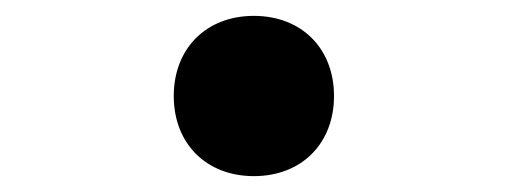

<svg xmlns="http://www.w3.org/2000/svg" viewBox="-20 -474 640 242"><path d="M300 -252C360 -252 401 -293 401 -353C401 -413 360 -454 300 -454C240 -454 199 -413 199 -353C199 -293 240 -252 300 -252Z"/></svg>

Font: JetBrains Mono ExtraBold
Style: Regular
Weight: 800
Monospace: yes
Designer: Philipp Nurullin, Konstantin Bulenkov
Foundry: JetBrains
Version: Version 2.305